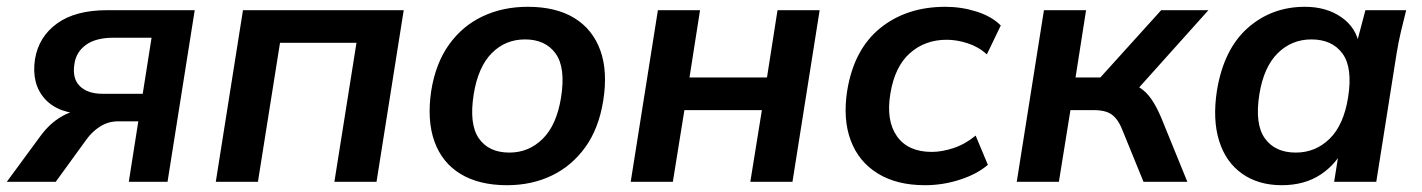

<svg xmlns="http://www.w3.org/2000/svg" viewBox="-34 -535 4185 565"><path d="M-14 0 86 -136Q112 -171 144.5 -190.5Q177 -210 205 -210H232L224 -199Q139 -199 98.5 -243.5Q58 -288 69 -361Q80 -427 134 -466Q188 -505 281 -505H539L459 0H345L373 -178H314Q285 -178 261 -163Q237 -148 220 -124L130 0ZM268 -259H386L412 -424H300Q248 -424 219 -403Q190 -382 185 -347Q178 -304 201 -281.5Q224 -259 268 -259Z M601 0 681 -505H1154L1074 0H950L1015 -409H790L725 0Z M1458 10Q1376 10 1321.5 -23Q1267 -56 1244.5 -118.5Q1222 -181 1235 -268Q1248 -349 1287.5 -404Q1327 -459 1386.5 -487Q1446 -515 1519 -515Q1602 -515 1656 -482Q1710 -449 1732.5 -387Q1755 -325 1741 -238Q1728 -157 1688.5 -102Q1649 -47 1590 -18.5Q1531 10 1458 10ZM1465 -86Q1522 -86 1563 -126.5Q1604 -167 1617 -248Q1631 -336 1601 -377.5Q1571 -419 1511 -419Q1453 -419 1413 -378.5Q1373 -338 1360 -258Q1346 -170 1375 -128Q1404 -86 1465 -86Z M1822 0 1902 -505H2026L1995 -307H2223L2254 -505H2378L2298 0H2174L2208 -211H1980L1946 0Z M2688 10Q2605 10 2549 -24.5Q2493 -59 2469.5 -121.5Q2446 -184 2459 -268Q2479 -390 2556.5 -452.5Q2634 -515 2748 -515Q2795 -515 2839.5 -501Q2884 -487 2911 -460L2870 -375Q2846 -397 2814 -407.5Q2782 -418 2752 -418Q2688 -418 2643.5 -378.5Q2599 -339 2586 -259Q2573 -180 2605.5 -134Q2638 -88 2708 -88Q2738 -88 2772.5 -99.5Q2807 -111 2837 -136L2873 -50Q2842 -23 2791.5 -6.5Q2741 10 2688 10Z M2958 0 3038 -505H3162L3131 -307H3204L3383 -505H3522L3296 -253L3273 -292Q3301 -289 3320 -277Q3339 -265 3354 -243.5Q3369 -222 3383 -189L3460 0H3331L3269 -152Q3260 -175 3248.5 -188Q3237 -201 3221.5 -206Q3206 -211 3183 -211H3116L3082 0Z M3738 10Q3669 10 3621 -24Q3573 -58 3553.5 -120.5Q3534 -183 3547 -268Q3567 -390 3637.5 -452.5Q3708 -515 3806 -515Q3869 -515 3913 -484.5Q3957 -454 3966 -402L3956 -399L3984 -505H4104Q4096 -474 4088.5 -442Q4081 -410 4076 -379L4016 0H3892L3909 -107H3925Q3900 -53 3852.5 -21.5Q3805 10 3738 10ZM3779 -86Q3837 -86 3878.5 -126.5Q3920 -167 3933 -248Q3947 -336 3916.5 -377.5Q3886 -419 3825 -419Q3767 -419 3726 -378.5Q3685 -338 3672 -258Q3658 -170 3688 -128Q3718 -86 3779 -86Z"/></svg>

Font: Mulish ExtraLight
Style: Italic
Weight: 200
Italic angle: -9°
Designer: Vernon Adams
Foundry: Vernon Adams
Version: Version 3.603